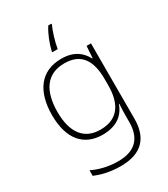

<svg xmlns="http://www.w3.org/2000/svg" viewBox="-239 -872 1068 1219"><g transform="rotate(-30 295.0 -262.0)"><path d="M345 -756V-764H322C292 -717 270 -659 259 -610V-604H299C305 -647 329 -726 345 -756ZM287 -540C136 -540 58 -432 58 -258C58 -83 139 10 276 10C370 10 434 -30 461 -108H464C462 -74 461 -49 461 -15V23C461 134 409 205 277 205C202 205 138 187 89 163V204C138 224 196 240 276 240C437 240 500 154 500 22V-530H468L462 -443H459C429 -500 378 -540 287 -540ZM289 -505C419 -505 462 -418 462 -289V-246C462 -132 425 -25 279 -25C162 -25 98 -106 98 -258C98 -413 160 -505 289 -505Z"/></g></svg>

Font: Noto Sans Telugu ExtraLight
Style: Regular
Weight: 200
Designer: Jelle Bosma - Monotype Design Team
Foundry: Monotype Imaging Inc.
Version: Version 2.005